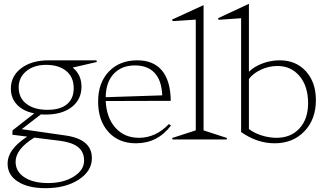

<svg xmlns="http://www.w3.org/2000/svg" viewBox="-20 -733 1720 1009"><path d="M37.1 -267.1Q37.1 -333.5 92 -374.8Q147 -416 235.8 -416H486.8L488.8 -407.2L361.8 -377.9Q408.2 -340.8 408.2 -277.8Q408.2 -210.4 357.4 -170.7Q306.6 -130.9 219.2 -130.9L194.8 -131.8L94.2 -54.2L324.2 -21Q462.9 -1.5 462.9 98.1Q462.9 166 393.8 210.9Q324.7 255.9 219.2 255.9Q127.9 255.9 74 221.4Q20 187 20 127.9Q20 88.4 45.2 54Q70.3 19.5 123 -15.1L44.9 -24.9L45.9 -47.9L160.2 -137.2Q102.1 -148.4 69.6 -182.6Q37.1 -216.8 37.1 -267.1ZM62 117.2Q62 168.5 108.2 198.7Q154.3 229 232.9 229Q313 229 367.4 195.1Q421.9 161.1 421.9 110.8Q421.9 65.4 390.6 40.3Q359.4 15.1 294.9 6.8L160.2 -9.8Q62 50.8 62 117.2ZM78.1 -275.9Q77.6 -218.8 118.9 -187.3Q160.2 -155.8 230 -155.8Q297.4 -155.8 332.8 -186Q368.2 -216.3 367.2 -272Q366.7 -328.1 327.9 -360.1Q289.1 -392.1 222.2 -392.1Q158.7 -392.1 118.9 -359.6Q79.1 -327.1 78.1 -275.9Z M832.5 -231.9Q829.6 -309.6 793 -349.4Q756.3 -389.2 689.5 -389.2Q618.7 -389.2 577.4 -344.7Q536.1 -300.3 535.6 -222.2ZM495.6 -199.2Q495.6 -297.9 552 -356.9Q608.4 -416 701.7 -416Q786.1 -416 831.1 -362.5Q876 -309.1 877.4 -203.1L535.6 -202.1Q539.6 -114.3 586.7 -61.5Q633.8 -8.8 710.4 -8.8Q798.3 -8.8 867.7 -81.1L878.4 -73.2Q808.1 20 694.3 20Q603.5 20 549.6 -39.8Q495.6 -99.6 495.6 -199.2Z M887.7 -622.1 883.8 -629.9 1049.8 -706.1V-47.9L1172.9 -7.8L1170.9 0H886.7L884.8 -7.8L1008.8 -47.9V-629.9Z M1288.1 -55.2Q1314.5 -34.2 1354.2 -21.5Q1394 -8.8 1433.1 -8.8Q1508.3 -8.8 1553.7 -58.1Q1599.1 -107.4 1599.1 -190.9Q1599.1 -279.8 1554.4 -333Q1509.8 -386.2 1438 -386.2Q1393.1 -386.2 1351.6 -366.9Q1310.1 -347.7 1288.1 -317.9ZM1126 -637.2 1288.1 -712.9V-356Q1316.4 -383.8 1360.1 -399.9Q1403.8 -416 1450.2 -416Q1535.2 -416 1587.6 -358.4Q1640.1 -300.8 1640.1 -207Q1640.1 -106 1579.8 -43Q1519.5 20 1422.9 20Q1331.5 20 1247.1 -39.1V-637.2L1128.9 -628.9Z"/></svg>

Font: Halibut Thin
Style: Regular
Weight: 250
Designer: Matteo Maggi
Foundry: Collletttivo
Version: Version 3.080 | FøM Fix